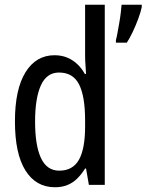

<svg xmlns="http://www.w3.org/2000/svg" viewBox="-20 -780 618 810"><path d="M578 -750Q574 -730 563.5 -701.5Q553 -673 540 -645.5Q527 -618 515 -600H469V-611Q472 -621 475.5 -640.5Q479 -660 483 -682.5Q487 -705 489.5 -726Q492 -747 493 -760H578ZM212 10Q132 10 87.5 -60.5Q43 -131 43 -268Q43 -403 87.5 -475Q132 -547 210 -547Q239 -547 262.5 -537.5Q286 -528 305 -510.5Q324 -493 338 -468H343Q342 -488 340.5 -507.5Q339 -527 339 -543V-760H422V0H355L343 -69H339Q324 -45 306 -27Q288 -9 264.5 0.5Q241 10 212 10ZM230 -60Q287 -60 313 -106Q339 -152 339 -246V-272Q339 -374 313.5 -424Q288 -474 229 -474Q177 -474 152.5 -420Q128 -366 128 -267Q128 -166 153 -113Q178 -60 230 -60Z"/></svg>

Font: Noto Sans Display Condensed
Style: Regular
Weight: 400
Width: 3
Designer: Monotype Design Team
Foundry: Monotype Imaging Inc.
Version: Version 2.003